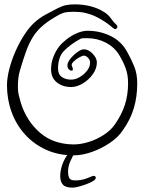

<svg xmlns="http://www.w3.org/2000/svg" viewBox="-20 -700 685 880"><path d="M318 12Q247 12 190.5 -14Q134 -40 94 -84.5Q54 -129 33 -187Q12 -245 12 -309Q12 -342 22.5 -383Q33 -424 51 -465Q69 -506 91.5 -540.5Q114 -575 137 -596Q160 -617 187 -632Q214 -647 242 -661Q263 -672 280.5 -676Q298 -680 323 -680Q361 -680 396 -671Q431 -662 460 -643Q477 -632 488.5 -615.5Q500 -599 515 -585Q518 -582 518 -578Q518 -572 512.5 -568Q507 -564 501 -570H500Q463 -603 418 -624.5Q373 -646 323 -646Q303 -646 287.5 -644.5Q272 -643 254 -634Q209 -610 179.5 -585.5Q150 -561 131.5 -531.5Q113 -502 99.5 -464.5Q86 -427 72 -379Q66 -360 64 -341Q62 -322 62 -299Q62 -279 66.5 -262Q71 -245 76 -227Q102 -145 163 -92Q224 -39 317 -38Q350 -38 387 -49.5Q424 -61 456 -82Q488 -103 506 -129Q537 -173 552 -218.5Q567 -264 567 -319Q567 -357 556 -387Q545 -417 528 -445Q506 -483 466 -504Q426 -525 380 -525H370Q363 -525 357 -524.5Q351 -524 345 -520Q302 -496 274 -467.5Q246 -439 246 -386Q246 -359 263.5 -347Q281 -335 306 -335Q325 -335 345 -346.5Q365 -358 379 -376Q393 -394 393 -414Q393 -425 383.5 -435Q374 -445 364 -445Q358 -445 342.5 -436.5Q327 -428 316 -416.5Q305 -405 310 -396Q314 -389 314 -383Q314 -376 307 -376Q302 -376 295.5 -382.5Q289 -389 289 -400Q289 -407 292 -414Q296 -424 308.5 -438Q321 -452 337 -463Q353 -474 365 -474Q385 -474 404.5 -454Q424 -434 424 -414Q424 -386 405.5 -360Q387 -334 359.5 -317.5Q332 -301 306 -301Q268 -301 241 -322Q214 -343 214 -383Q214 -412 225 -440Q236 -468 252 -488Q266 -505 287.5 -521.5Q309 -538 334 -548.5Q359 -559 381 -559Q437 -559 486 -535.5Q535 -512 562 -464Q581 -430 595 -396Q609 -362 609 -318Q609 -257 593.5 -204.5Q578 -152 543 -103Q522 -71 483.5 -45Q445 -19 401 -3.5Q357 12 318 12ZM312 160Q281 160 268.5 146.5Q256 133 256 107Q256 82 265.5 55Q275 28 289.5 9Q304 -10 319 -10L328 -8Q311 18 301.5 41Q292 64 292 85Q292 107 298 117Q304 127 326 127Q334 127 349 125Q364 123 379 117Q393 111 400 108.5Q407 106 408 106Q419 106 419 115Q419 129 371 146Q351 153 336 156.5Q321 160 312 160Z"/></svg>

Font: Ruge Boogie
Style: Regular
Weight: 400
Designer: Robert E. Leuschke
Foundry: Robert E. Leuschke
Version: Version 1.010; ttfautohint (v1.8.3)